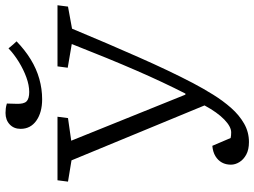

<svg xmlns="http://www.w3.org/2000/svg" viewBox="-136 -798 944 713"><g transform="rotate(-90 336.5 -442.0)"><path d="M341 -226H345Q387 -308 430.5 -408Q474 -508 529 -648L441 -663L446 -701H673L668 -662L586 -647Q557 -577 530.5 -515.5Q504 -454 479.5 -398.5Q455 -343 431.5 -293.5Q408 -244 384 -198Q364 -160 341 -123Q318 -86 291.5 -56Q265 -26 233.5 -8Q202 10 165 10Q137 10 118.5 0Q100 -10 90.5 -25.5Q81 -41 81 -57Q81 -76 89 -90.5Q97 -105 112.5 -114.5Q128 -124 151 -126L180 -58Q184 -57 189.5 -56.5Q195 -56 201 -56Q222 -56 248.5 -81.5Q275 -107 301 -155L97 -649L18 -662L23 -701H259L254 -662L170 -650ZM324 -758Q275 -758 244.5 -779.5Q214 -801 214 -838Q214 -863 230.5 -878.5Q247 -894 273 -894Q282 -894 290 -893Q298 -892 308 -889L307 -853Q306 -826 316 -816Q326 -806 351 -806Q376 -806 405 -816.5Q434 -827 462.5 -844.5Q491 -862 513 -883Q513 -883 517 -878Q521 -873 527 -866Q533 -859 539 -853Q507 -822 472 -800.5Q437 -779 399.5 -768.5Q362 -758 324 -758Z"/></g></svg>

Font: Literata Light
Style: Italic
Weight: 300
Italic angle: -2°
Designer: Latin by Veronika Burian and Jose Scaglione. Greek by Irene Vlachou. Cyrillic by Vera Evstafieva
Foundry: TypeTogether
Version: Version 3.103;gftools[0.9.29]